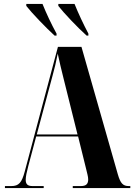

<svg xmlns="http://www.w3.org/2000/svg" viewBox="-20 -951 679 971"><path d="M256 -771H266V-781C240 -828 213 -886 195 -931H113V-921C140 -886 213 -810 256 -771ZM418 -771H427V-781C402 -828 375 -886 357 -931H275V-921C302 -886 374 -810 418 -771ZM5 0H201V-10H145C120 -10 110 -19 110 -42C110 -57 115 -81 123 -111L163 -261H375L416 -95C420 -77 426 -58 426 -44C426 -23 418 -10 389 -10H348V0H639V-10H631C602 -10 589 -24 576 -69L392 -714H273L105 -83C90 -27 75 -10 37 -10H5ZM166 -271 246 -569C256 -605 264 -638 272 -680C281 -636 290 -601 300 -560L372 -271Z"/></svg>

Font: Noto Serif Display Condensed Extra
Style: Regular
Weight: 800
Width: 3
Designer: Monotype Design Team
Foundry: Monotype Imaging Inc.
Version: Version 1.900